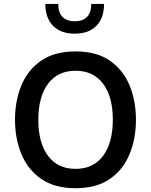

<svg xmlns="http://www.w3.org/2000/svg" viewBox="-20 -968 780 993"><path d="M370.6 -702.1Q479 -702.1 548.1 -654.3Q617.2 -606.4 650.1 -526.4Q683.1 -446.3 683.1 -348.6Q683.1 -251.5 650.1 -170.9Q617.2 -90.3 548.1 -42.5Q479 5.4 370.6 5.4Q262.7 5.4 193.4 -42.5Q124 -90.3 90.8 -170.9Q57.6 -251.5 57.6 -348.6Q57.6 -446.3 90.6 -526.4Q123.5 -606.4 192.9 -654.3Q262.2 -702.1 370.6 -702.1ZM370.6 -602.1Q278.8 -602.1 228.5 -534.9Q178.2 -467.8 178.2 -348.6Q178.2 -229.5 228.3 -162.1Q278.3 -94.7 370.6 -94.7Q462.9 -94.7 513.2 -162.1Q563.5 -229.5 563.5 -348.6Q563.5 -468.3 512.9 -535.2Q462.4 -602.1 370.6 -602.1ZM518.1 -947.8Q518.1 -875 478.5 -834.5Q439 -793.9 366.7 -793.9Q294.4 -793.9 254.4 -834.5Q214.4 -875 214.4 -947.8H281.2Q281.2 -902.8 303.5 -880.4Q325.7 -857.9 366.7 -857.9Q407.7 -857.9 429.9 -880.4Q452.1 -902.8 452.1 -947.8Z"/></svg>

Font: Estedad-FD SemiBold
Style: Regular
Weight: 600
Designer: Amin Abedi
Version: Version 7.3